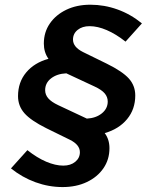

<svg xmlns="http://www.w3.org/2000/svg" viewBox="-20 -729 613 802"><path d="M241.4 52.4Q183.8 52.4 128.3 32.3Q72.8 12.1 25.8 -25.6L94.4 -101.8Q134.3 -70.1 172.9 -53.6Q211.6 -37.2 244.3 -37.2Q275 -37.2 294.3 -53.1Q313.7 -69 313.7 -93.2Q313.7 -124.6 271.4 -145.4L172.8 -193.8Q108.8 -225.7 82 -256.1Q55.3 -286.6 55.3 -327.3Q55.3 -385.7 89.5 -426.5Q123.7 -467.3 182.5 -483.3Q163.1 -510.4 163.1 -547.1Q163.1 -594.4 188.2 -630.8Q213.3 -667.3 257.1 -688.3Q301 -709.3 357.4 -709.3Q415.7 -709.3 470.7 -689.5Q525.8 -669.7 572.8 -631.3L504.4 -555.1Q464.3 -586.8 426 -603.2Q387.7 -619.7 354.3 -619.7Q323.6 -619.7 304.3 -604.1Q284.9 -588.5 284.9 -563.7Q284.9 -532.3 327.2 -511.4L426 -463Q491.5 -430.7 518.3 -400.9Q545 -371 545 -330.3Q545 -272.6 510.8 -231.3Q476.6 -190 417.4 -173Q437.2 -146.9 437.2 -110Q437.2 -62.7 412.1 -26.2Q387 10.4 342.8 31.4Q298.6 52.4 241.4 52.4ZM342.8 -233.6Q380.7 -235.6 405.3 -255.4Q430 -275.3 430 -304.8Q430 -323.7 417.5 -338.7Q405 -353.7 375.6 -367.4L257 -422.7Q218.4 -421 193.5 -401.8Q168.6 -382.6 168.6 -352.3Q168.6 -333.4 181.6 -318.3Q194.6 -303.2 223 -289.8Z"/></svg>

Font: Red Hat Display VF
Style: Italic
Weight: 300
Italic angle: -12°
Designer: Pentagram, MCKL
Foundry: Pentagram, MCKL
Version: Version 1.023